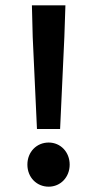

<svg xmlns="http://www.w3.org/2000/svg" viewBox="-20 -690 365 722"><path d="M206 -205 222 -551 226 -670H100L103 -551L119 -205ZM163 12C208 12 242 -24 242 -71C242 -118 208 -154 163 -154C118 -154 83 -119 83 -71C83 -23 118 12 163 12Z"/></svg>

Font: Falling Sky
Style: Med
Weight: 500
Designer: Paul D. Hunt
Foundry: Adobe Systems Incorporated
Version: Version 1.02